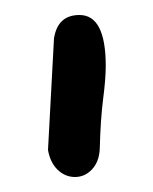

<svg xmlns="http://www.w3.org/2000/svg" viewBox="-20 -891 204 256"><path d="M44 -691 52 -840Q57 -871 86 -871Q121 -871 121 -803Q121 -786 117.5 -759Q114 -732 113 -692Q112 -675 102.5 -665Q93 -655 80 -655Q67 -655 57 -664.5Q47 -674 44 -691Z"/></svg>

Font: Patrick Hand SC
Style: Regular
Weight: 400
Designer: Patrick Wagesreiter
Foundry: Patrick Wagesreiter
Version: Version 1.003;PS 001.003;hotconv 1.0.70;makeotf.lib2.5.58329